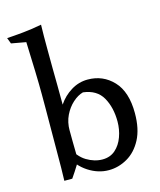

<svg xmlns="http://www.w3.org/2000/svg" viewBox="-113 -826 758 912"><g transform="rotate(-15 266.5 -369.5)"><path d="M176 -745Q175 -717 175 -687.5Q175 -658 175 -629Q175 -577 175.5 -532.5Q176 -488 176.5 -443.5Q177 -399 177 -347Q177 -293 177 -251Q177 -209 177.5 -169.5Q178 -130 179 -82L171 -63Q159 -44 149.5 -29Q140 -14 130 0H91Q92 -22 92.5 -63.5Q93 -105 93 -156Q93 -207 93.5 -259.5Q94 -312 94 -356.5Q94 -401 94 -428Q94 -469 92 -538.5Q90 -608 87 -683L15 -696L4 -725Q39 -727 84.5 -731.5Q130 -736 176 -745ZM322 -436Q397 -436 447.5 -382.5Q498 -329 498 -224Q498 -146 471 -95Q444 -44 400.5 -19Q357 6 309 6Q257 6 209 -25Q161 -56 132 -114L149 -155Q177 -97 215.5 -74Q254 -51 293 -51Q331 -51 356.5 -73.5Q382 -96 395 -132Q408 -168 408 -207Q408 -276 380 -325.5Q352 -375 285 -383Q259 -376 234 -353.5Q209 -331 193 -298Q177 -265 177 -224L150 -278Q154 -317 178 -353Q202 -389 240 -412.5Q278 -436 322 -436Z"/></g></svg>

Font: Ruwudu
Style: Regular
Weight: 400
Designer: Becca Hirsbrunner Spalinger
Foundry: SIL International
Version: Version 3.000